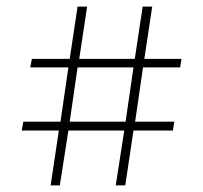

<svg xmlns="http://www.w3.org/2000/svg" viewBox="-20 -567 617 584"><path d="M134 -3 159 -170H46L51 -197H164L188 -362H72L77 -388H192L216 -547H245L221 -388H390L414 -547H443L419 -388H532L528 -362H415L391 -197H510L506 -170H386L361 -3H332L358 -170H188L162 -3ZM192 -197H362L386 -362H216Z"/></svg>

Font: Literata 72pt Light
Style: Regular
Weight: 300
Designer: Latin by Veronika Burian and Jose Scaglione. Greek by Irene Vlachou. Cyrillic by Vera Evstafieva.
Foundry: TypeTogether
Version: Version 3.002